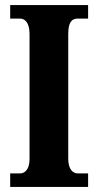

<svg xmlns="http://www.w3.org/2000/svg" viewBox="-20 -734 384 754"><path d="M20 0H326V-53H285C266 -53 248 -70 248 -110V-600C248 -647 262 -661 285 -661H326V-714H20V-661H59C76 -661 96 -647 96 -601V-109C96 -67 76 -53 59 -53H20Z"/></svg>

Font: Noto Serif Lao ExtraCondensed ExtraBold
Style: Regular
Weight: 800
Width: 2
Designer: Monotype Design Team
Foundry: Monotype Imaging Inc.
Version: Version 2.003